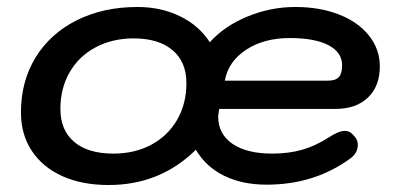

<svg xmlns="http://www.w3.org/2000/svg" viewBox="-20 -520 1139 550"><path d="M40 -198Q40 -287 82 -355.5Q124 -424 200 -462Q276 -500 374 -500Q441 -500 495.5 -473.5Q550 -447 581 -399Q622 -445 688.5 -472.5Q755 -500 826 -500Q896 -500 951 -478.5Q1006 -457 1037 -418Q1068 -379 1068 -330Q1068 -273 1034 -240.5Q1000 -208 941 -208H608Q605 -190 605 -186Q605 -136 646 -108Q687 -80 760 -80Q807 -80 845.5 -91Q884 -102 921 -126Q950 -145 968 -145Q983 -145 994 -131Q1005 -120 1005 -105Q1005 -81 982 -65Q880 9 744 9Q674 9 622 -16.5Q570 -42 541 -91Q439 10 291 10Q215 10 158.5 -15.5Q102 -41 71 -88Q40 -135 40 -198ZM920 -289Q941 -289 950.5 -299Q960 -309 960 -333Q960 -370 921 -390.5Q882 -411 810 -411Q736 -411 685 -377.5Q634 -344 624 -289ZM514 -282Q514 -343 474 -376.5Q434 -410 363 -410Q302 -410 254 -384.5Q206 -359 179.5 -313Q153 -267 153 -208Q153 -147 192.5 -113.5Q232 -80 305 -80Q366 -80 413.5 -105.5Q461 -131 487.5 -177Q514 -223 514 -282Z"/></svg>

Font: Kodchasan SemiBold
Style: Italic
Weight: 600
Italic angle: -10°
Version: Version 1.000; ttfautohint (v1.6)